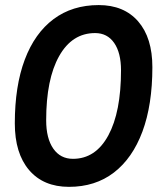

<svg xmlns="http://www.w3.org/2000/svg" viewBox="-20 -723 626 753"><path d="M250.5 9.8Q150.4 9.8 94.2 -55.9Q38.1 -121.6 38.1 -239.3Q38.1 -385.3 77.1 -489Q116.2 -592.8 189.9 -647.9Q263.7 -703.1 367.2 -703.1Q466.3 -703.1 522 -638.9Q577.6 -574.7 577.6 -459.5Q577.6 -312 538.6 -207Q499.5 -102.1 426.5 -46.1Q353.5 9.8 250.5 9.8ZM266.1 -100.1Q355 -100.1 404.8 -191.9Q454.6 -283.7 454.6 -447.3Q454.6 -516.1 427.7 -554.7Q400.9 -593.3 353 -593.3Q262.7 -593.3 211.9 -502.9Q161.1 -412.6 161.1 -251.5Q161.1 -180.2 189 -140.1Q216.8 -100.1 266.1 -100.1Z"/></svg>

Font: Cascadia Code NF SemiBold
Style: Italic
Weight: 600
Italic angle: -10°
Monospace: yes
Designer: Aaron Bell
Foundry: Saja Typeworks
Version: Version 2404.023; ttfautohint (v1.8.4)